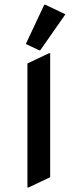

<svg xmlns="http://www.w3.org/2000/svg" viewBox="-20 -785 333 824"><path d="M169.9 -764.6H174.8L260.7 -723.6L152.8 -569.3H147.9L90.8 -596.2ZM97.7 19.5V-512.7L190.4 -556.6H195.3V-24.4L102.5 19.5Z"/></svg>

Font: Nova Slim
Style: Book
Weight: 400
Version: Version 2.000